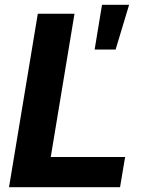

<svg xmlns="http://www.w3.org/2000/svg" viewBox="-20 -785 607 805"><path d="M17.8 0 138.5 -727.3H292.3L192.8 -126.8H504.6L483.3 0ZM376.8 -577.4 407.7 -764.9H521.3L464.8 -577.4Z"/></svg>

Font: Karasuma Gothic
Style: Bold Italic
Weight: 700
Italic angle: 9.39998°
Designer: Rasmus Andersson / Ryoko Nishizuka
Foundry: Genbu
Version: Version 1.00